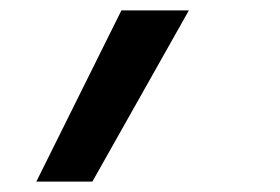

<svg xmlns="http://www.w3.org/2000/svg" viewBox="-20 -172 540 370"><path d="M50 178 214 -152H344L158 178Z"/></svg>

Font: Iosevka Aile Semibold
Style: Italic
Weight: 600
Italic angle: -9°
Designer: Belleve Invis
Foundry: Belleve Invis
Version: Version 31.1.0; ttfautohint (v1.8.4)